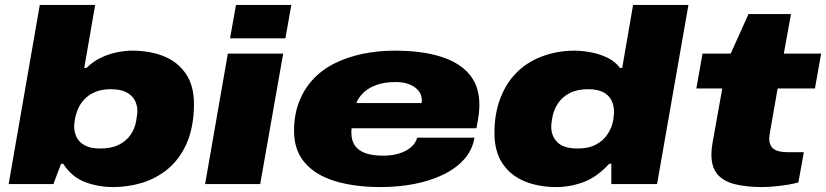

<svg xmlns="http://www.w3.org/2000/svg" viewBox="-20 -745 3343 777"><path d="M438 12Q377 12 323.5 -8.5Q270 -29 236 -82H227L196 0H15L141 -725H365L321 -470H330Q356 -496 388.5 -511.5Q421 -527 454.5 -533.5Q488 -540 515 -540Q588 -540 644 -517Q700 -494 732.5 -446Q765 -398 765 -323Q765 -272 755 -226Q745 -180 726 -145Q697 -90 651.5 -55Q606 -20 551 -4Q496 12 438 12ZM386 -144Q430 -144 460.5 -159Q491 -174 508.5 -199.5Q526 -225 531 -255Q533 -268 534 -275.5Q535 -283 535.5 -287.5Q536 -292 536 -295Q536 -320 525 -340Q514 -360 490.5 -372Q467 -384 428 -384Q395 -384 370 -374.5Q345 -365 327.5 -349Q310 -333 299.5 -312Q289 -291 284 -267Q283 -260 282 -254Q281 -248 280.5 -243.5Q280 -239 280 -235Q280 -210 290.5 -189Q301 -168 324.5 -156Q348 -144 386 -144Z M911 -590 935 -725H1159L1135 -590ZM810 0 902 -528H1126L1033 0Z M1521 12Q1415 12 1336 -12Q1257 -36 1213.5 -86.5Q1170 -137 1170 -215Q1170 -280 1190 -332Q1210 -384 1246 -423Q1283 -463 1334 -488.5Q1385 -514 1447 -527Q1509 -540 1578 -540Q1685 -540 1761.5 -516.5Q1838 -493 1879 -445Q1920 -397 1920 -321Q1920 -308 1918 -287Q1916 -266 1908 -226H1403Q1402 -221 1402 -216.5Q1402 -212 1402 -207Q1402 -176 1416.5 -155.5Q1431 -135 1459.5 -125Q1488 -115 1530 -115Q1560 -115 1584.5 -121Q1609 -127 1626.5 -137.5Q1644 -148 1654.5 -161Q1665 -174 1668 -188H1900Q1892 -138 1858.5 -100.5Q1825 -63 1773 -38Q1721 -13 1656.5 -0.5Q1592 12 1521 12ZM1422 -328H1686Q1687 -331 1687 -334Q1687 -337 1687 -340Q1687 -360 1674.5 -376.5Q1662 -393 1638.5 -403Q1615 -413 1581 -413Q1537 -413 1504.5 -401.5Q1472 -390 1451.5 -370.5Q1431 -351 1422 -328Z M2232 12Q2159 12 2102.5 -11.5Q2046 -35 2013.5 -83.5Q1981 -132 1981 -207Q1981 -282 2002.5 -341Q2024 -400 2060 -440Q2083 -466 2111.5 -485Q2140 -504 2171.5 -516Q2203 -528 2236.5 -534Q2270 -540 2304 -540Q2335 -540 2370.5 -533.5Q2406 -527 2438 -511.5Q2470 -496 2489 -470H2498L2542 -725H2766L2639 0H2454V-82H2445Q2397 -29 2342.5 -8.5Q2288 12 2232 12ZM2318 -144Q2362 -144 2392 -160Q2422 -176 2439.5 -203Q2457 -230 2462 -261Q2463 -269 2463.5 -274Q2464 -279 2464.5 -283.5Q2465 -288 2465 -292Q2465 -318 2454.5 -339Q2444 -360 2421 -372Q2398 -384 2360 -384Q2316 -384 2286 -368.5Q2256 -353 2239 -328Q2222 -303 2216 -273Q2214 -260 2212.5 -252.5Q2211 -245 2211 -240Q2211 -235 2211 -231Q2211 -194 2236 -169Q2261 -144 2318 -144Z M3065 12Q3001 12 2954.5 0.5Q2908 -11 2883.5 -39.5Q2859 -68 2859 -120Q2859 -130 2860 -141Q2861 -152 2863 -164L2903 -387H2798L2823 -528H2937L3009 -688H3181L3152 -528H3303L3278 -387H3127L3096 -210Q3095 -203 3094 -196.5Q3093 -190 3093 -184Q3093 -157 3110 -143Q3127 -129 3170 -129H3233L3211 -7Q3196 -2 3168 2.5Q3140 7 3112 9.5Q3084 12 3065 12Z"/></svg>

Font: Archivo Expanded Black
Style: Italic
Weight: 900
Width: 7
Italic angle: -10°
Designer: Hector Gatti
Foundry: Omnibus-Type
Version: Version 2.001